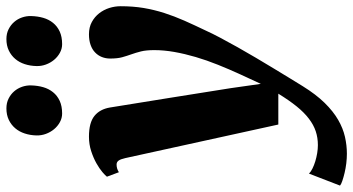

<svg xmlns="http://www.w3.org/2000/svg" viewBox="-313 -595 1123 611"><g transform="rotate(-90 248.5 -289.5)"><path d="M50.8 -452.6Q47.4 -467.8 42.7 -473.9Q38.1 -480 30.3 -480Q23.9 -480 18.1 -478.3Q12.2 -476.6 5.9 -472.7L-8.3 -510.7Q-4.9 -515.6 6.3 -525.1Q17.6 -534.7 34.4 -544.2Q51.3 -553.7 73 -560.8Q94.7 -567.9 119.1 -567.9Q163.6 -567.9 185.1 -550.5Q206.5 -533.2 211.9 -501Q227.5 -403.8 242.9 -308.8Q258.3 -213.9 273.4 -117.2L287.1 -21L316.9 -85.4Q333.5 -121.6 347.9 -157.5Q362.3 -193.4 372.6 -228.3Q382.8 -263.2 388.7 -296.4Q394.5 -329.6 394.5 -359.9Q394.5 -385.7 390.4 -402.3Q386.2 -418.9 381.1 -433.1Q376 -447.3 371.8 -462.4Q367.7 -477.5 367.7 -500.5Q367.7 -514.6 372.6 -526.9Q377.4 -539.1 387 -548.3Q396.5 -557.6 411.1 -562.7Q425.8 -567.9 444.8 -567.9Q467.3 -567.9 483.9 -558.8Q500.5 -549.8 511.7 -535.4Q522.9 -521 528.6 -503.2Q534.2 -485.4 534.2 -467.3Q534.2 -427.7 528.6 -394Q522.9 -360.4 512.7 -328.4Q502.4 -296.4 488.3 -264.4Q474.1 -232.4 457 -196.8Q447.8 -176.3 433.8 -149.9Q419.9 -123.5 403.8 -95Q387.7 -66.4 370.1 -36.6Q352.5 -6.8 335.9 20.5Q319.3 47.9 304.7 71.8Q290 95.7 279.8 112.3Q253.4 154.8 226.6 182.1Q199.7 209.5 172.6 225.1Q145.5 240.7 118.4 246.8Q91.3 252.9 64.9 252.9Q50.3 252.9 34.2 251Q18.1 249 3.9 245.6Q-10.3 242.2 -21.2 238.5Q-32.2 234.9 -36.6 231L1.5 132.3Q7.3 138.2 17.6 143.3Q27.8 148.4 40.5 152.3Q53.2 156.2 66.7 158.4Q80.1 160.6 92.3 160.6Q115.7 160.6 136.2 153.8Q156.7 147 176.5 131.8Q196.3 116.7 215.6 92.8Q234.9 68.8 255.9 34.7H157.7ZM192.9 -653.3Q178.2 -653.3 165.3 -660.4Q152.3 -667.5 142.8 -679Q133.3 -690.4 127.9 -705.1Q122.6 -719.7 123 -734.9Q123.5 -754.9 129.2 -772.2Q134.8 -789.6 145.8 -802.5Q156.7 -815.4 172.6 -823Q188.5 -830.6 209 -830.6Q226.6 -830.6 240.2 -823.7Q253.9 -816.9 263.4 -805.9Q272.9 -794.9 277.8 -780.8Q282.7 -766.6 282.2 -752Q281.7 -731.4 276.6 -713.6Q271.5 -695.8 260.7 -682.4Q250 -668.9 233.2 -661.1Q216.3 -653.3 192.9 -653.3ZM413.6 -653.3Q398.9 -653.3 386 -660.4Q373 -667.5 363.5 -679Q354 -690.4 348.6 -705.1Q343.3 -719.7 343.8 -734.9Q344.2 -754.9 349.9 -772.2Q355.5 -789.6 366.5 -802.5Q377.4 -815.4 393.3 -823Q409.2 -830.6 429.7 -830.6Q447.3 -830.6 460.9 -823.7Q474.6 -816.9 484.1 -805.9Q493.7 -794.9 498.5 -780.8Q503.4 -766.6 502.9 -752Q502.4 -731.4 497.3 -713.6Q492.2 -695.8 481.4 -682.4Q470.7 -668.9 453.9 -661.1Q437 -653.3 413.6 -653.3Z"/></g></svg>

Font: Merriweather UltraBold
Style: Italic
Weight: 900
Italic angle: -7°
Designer: Eben Sorkin ( eben@eyebytes.com )
Foundry: Eben Sorkin ( eben@eyebytes.com )
Version: Version 1.52; ttfautohint (v1.4.1)